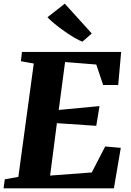

<svg xmlns="http://www.w3.org/2000/svg" viewBox="-30 -1026 712 1046"><path d="M-10.5 0 -4 -49 70 -62.5 154 -680 84 -692.5 89.5 -743H630L614 -563H532L494.5 -674.5L324.5 -688L290 -427L512 -448L494.5 -340.5L280 -355L243 -69.5L470 -86.5L543 -228L628 -220.5L590.5 0ZM419 -799Q401 -805.5 375 -820.8Q349 -836 321 -855.8Q293 -875.5 268.5 -895.5Q244 -915.5 228.5 -932L323 -1006L470 -843.5Z"/></svg>

Font: Merriweather 28pt Black
Style: Italic
Weight: 900
Italic angle: -7.8°
Version: Version 2.101